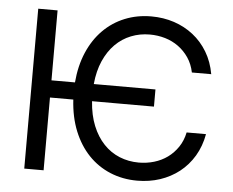

<svg xmlns="http://www.w3.org/2000/svg" viewBox="-52 -799 1054 870"><g transform="rotate(5 474.5 -363.5)"><path d="M649.1 -331H367.5Q371.8 -268.1 391.5 -219.8Q411.2 -171.5 442.5 -138.7Q473.7 -105.8 514.7 -89.1Q555.8 -72.4 602.3 -72.4Q638.5 -72.4 672.1 -82.4Q705.6 -92.3 732.8 -112Q759.9 -131.7 779.5 -160.7Q799 -189.6 806.8 -227.3H894.9Q884.9 -171.5 858.5 -127.3Q832 -83.1 793.3 -52.7Q754.6 -22.4 706 -6.2Q657.3 9.9 602.3 9.9Q535.9 9.9 479.2 -13.7Q422.6 -37.3 380.3 -81.5Q338.1 -125.7 312.5 -188.7Q286.9 -251.8 282.3 -331H176.1V0H88.1V-727.3H176.1V-409.1H283Q289.4 -485.4 315.5 -546.2Q341.6 -606.9 383.7 -649.3Q425.8 -691.8 481.5 -714.5Q537.3 -737.2 602.3 -737.2Q657.3 -737.2 706 -721.1Q754.6 -704.9 793.3 -674.5Q832 -644.2 858.5 -600.1Q884.9 -556.1 894.9 -500H806.8Q799 -538 779.5 -566.8Q759.9 -595.5 732.8 -615.2Q705.6 -634.9 672.1 -644.9Q638.5 -654.8 602.3 -654.8Q556.8 -654.8 516.9 -638.8Q476.9 -622.9 445.8 -591.8Q414.8 -560.7 394.5 -514.9Q374.3 -469.1 368.6 -409.1H649.1Z"/></g></svg>

Font: Fast_Sans-Dotted
Style: Regular
Weight: 400
Version: Version 3.018